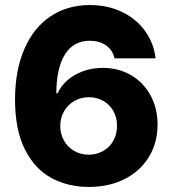

<svg xmlns="http://www.w3.org/2000/svg" viewBox="-20 -737 693 767"><path d="M40 -340.8Q40.5 -456.5 77.4 -541.5Q114.3 -626.5 181.6 -671.6Q249 -716.8 338.9 -716.8Q411.1 -716.8 468.5 -688.7Q525.9 -660.6 560.3 -612.1Q594.7 -563.5 601.6 -503.9H437.5Q429.7 -537.6 403.3 -555.9Q377 -574.2 338.9 -574.2Q272.9 -574.2 239 -518.8Q205.1 -463.4 205.1 -364.3H210Q232.4 -411.6 281.5 -438.7Q330.6 -465.8 390.6 -465.8Q453.6 -465.8 503.4 -436.8Q553.2 -407.7 581.3 -356Q609.4 -304.2 609.4 -239.3Q609.4 -166.5 574.7 -109.9Q540 -53.2 477.8 -21.7Q415.5 9.8 335 9.8Q252.9 9.8 186.5 -25.4Q120.1 -60.5 80.1 -138.9Q40 -217.3 40 -340.8ZM447.3 -234.4Q447.8 -266.6 433.3 -292.7Q418.9 -318.8 393.1 -333.7Q367.2 -348.6 335 -348.6Q302.7 -348.6 276.6 -333.5Q250.5 -318.4 235.6 -292Q220.7 -265.6 220.7 -233.4Q220.7 -202.1 235.4 -175.8Q250 -149.4 275.9 -134.3Q301.8 -119.1 334 -119.1Q366.2 -119.1 392.3 -134Q418.5 -148.9 433.1 -175.3Q447.8 -201.7 447.3 -234.4Z"/></svg>

Font: Pretendard JP ExtraBold
Style: Regular
Weight: 800
Designer: Base glyphs from Inter by Rasmus Andersson; Hangeul glyphs from Noto Sans CJK(Source Han Sans) by Jang Soo-young and Kan
Foundry: Kil Hyung-jin
Version: Version 1.309